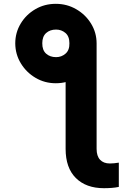

<svg xmlns="http://www.w3.org/2000/svg" viewBox="-20 -780 708 1013"><path d="M326.2 -465.3 489.7 -550.8V5.4Q489.7 43.5 508.1 63Q526.4 82.5 559.6 82.5Q580.6 82.5 606.9 78.1V206.1Q588.4 210 569.1 211.4Q549.8 212.9 528.3 212.9Q434.1 212.9 380.1 159.2Q326.2 105.5 326.2 5.4ZM60.5 -550.8Q60.5 -607.9 89.1 -655.5Q117.7 -703.1 166.3 -731.4Q214.8 -759.8 274.4 -759.8Q333 -759.8 382.1 -731.4Q431.2 -703.1 460.4 -655.5Q489.7 -607.9 489.7 -550.8Q489.7 -493.7 460.4 -445.8Q431.2 -397.9 382.3 -369.4Q333.5 -340.8 274.4 -340.8Q215.8 -340.8 167.5 -369.4Q119.1 -397.9 90.1 -445.6Q61 -493.2 60.5 -550.8ZM275.9 -478.5Q304.7 -478.5 325.9 -497.1Q347.2 -515.6 346.2 -552.2Q346.2 -588.4 325.2 -606.2Q304.2 -624 275.9 -624Q243.7 -624 223.4 -605.7Q203.1 -587.4 203.1 -552.2Q202.6 -515.6 223.1 -497.1Q243.7 -478.5 275.9 -478.5Z"/></svg>

Font: Inter 28pt ExtraBold
Style: Regular
Weight: 800
Designer: Rasmus Andersson
Foundry: rsms
Version: Version 4.001;git-66647c0bb